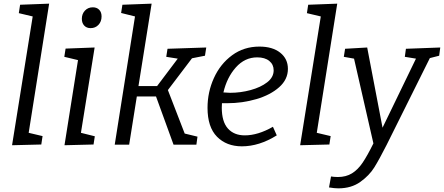

<svg xmlns="http://www.w3.org/2000/svg" viewBox="-20 -792 2430 1051"><path d="M90 -766 249 -772 137 -65 213 -47 206 -1 46 3 159 -702 83 -720Z M498 -532 423 -65 499 -46 492 -1 333 3 407 -463 332 -481 339 -526ZM428 -689Q428 -716 445 -734Q462 -752 488 -752Q510 -752 523 -738.5Q536 -725 536 -702Q536 -674 519 -656Q502 -638 476 -638Q454 -638 441 -652Q428 -666 428 -689Z M1102 -487 1031 -473 899 -299 991 -61 1061 -44 1055 0H930L834 -264H729L687 0H608L719 -702L643 -721L650 -766L810 -772L738 -321H840L953 -471L890 -481L897 -525L1109 -532Z M1195 -227Q1194 -219 1194 -203Q1194 -126 1227.5 -88.5Q1261 -51 1320 -51Q1392 -51 1474 -98L1495 -51Q1399 9 1304 9Q1220 9 1168 -43.5Q1116 -96 1116 -202Q1116 -288 1151 -365Q1186 -442 1250.5 -489.5Q1315 -537 1400 -537Q1472 -537 1514 -503.5Q1556 -470 1556 -415Q1556 -357 1508 -314.5Q1460 -272 1383.5 -249.5Q1307 -227 1223 -227ZM1203 -286Q1227 -284 1240 -284Q1297 -284 1352 -299Q1407 -314 1442.5 -341.5Q1478 -369 1478 -407Q1478 -439 1454 -458.5Q1430 -478 1388 -478Q1320 -478 1271 -423Q1222 -368 1203 -286Z M1667 -766 1826 -772 1714 -65 1790 -47 1783 -1 1623 3 1736 -702 1660 -720Z M2390 -532 2384 -487 2333 -474 2096 2Q2056 81 2028.5 125Q2001 169 1952 204Q1903 239 1832 239Q1811 239 1781 234L1792 174Q1799 175 1808 176Q1817 177 1829 177Q1874 177 1906.5 157Q1939 137 1965 98.5Q1991 60 2024 -7L1918 -471L1862 -481L1869 -525L1990 -532L2074 -93L2257 -471L2196 -481L2202 -525Z"/></svg>

Font: Bitter Pro
Style: Italic
Weight: 400
Italic angle: -9°
Designer: Sol Matas, and Bitter project Authors
Foundry: Sol Matas
Version: Version 1.010